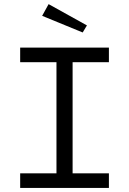

<svg xmlns="http://www.w3.org/2000/svg" viewBox="-20 -932 640 952"><path d="M80 -696V-623.5H260V-72.5H80V0H520V-72.5H340V-623.5H520V-696ZM221 -911.5 189 -853.5 390 -771 411 -806Z"/></svg>

Font: Kode Mono
Style: Regular
Weight: 400
Monospace: yes
Designer: Isa Ozler
Foundry: Kadena LLC
Version: Version 1.000;gftools[0.9.28]